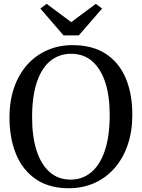

<svg xmlns="http://www.w3.org/2000/svg" viewBox="-20 -992 756 1023"><path d="M351.5 11Q244.5 12 173 -36Q101.5 -84 66 -169.5Q30.5 -255 30.5 -366Q30.5 -455 55.5 -526.2Q80.5 -597.5 125.8 -647.8Q171 -698 232.5 -724.8Q294 -751.5 367 -751.5Q472.5 -751.5 543.2 -705.5Q614 -659.5 649.5 -576.2Q685 -493 685 -380.5Q685 -292 660.5 -220.2Q636 -148.5 591 -97Q546 -45.5 485.2 -17.8Q424.5 10 351.5 11ZM356.5 -35Q419 -35 465.8 -73.8Q512.5 -112.5 538.5 -189.2Q564.5 -266 564.5 -380.5Q564.5 -480.5 540.8 -553.2Q517 -626 471.2 -665.8Q425.5 -705.5 359 -705.5Q296 -705.5 249.2 -668.2Q202.5 -631 176.8 -555.5Q151 -480 151 -366Q151 -264.5 174.8 -190.2Q198.5 -116 244.2 -75.5Q290 -35 356.5 -35ZM318.5 -803.5 195 -946.5 228.5 -971.5 359.5 -874 490.5 -971.5 524 -946.5 400 -803.5Z"/></svg>

Font: Merriweather 48pt
Style: Regular
Weight: 400
Version: Version 2.100